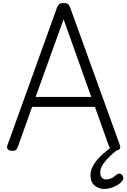

<svg xmlns="http://www.w3.org/2000/svg" viewBox="-20 -973 832 1256"><path d="M57 13Q37 12 30 2Q23 -8 29 -24L352 -921Q358 -939 367.5 -946Q377 -953 397 -953Q416 -953 425 -946Q434 -939 440 -921L764 -24Q770 -8 762 2Q754 12 734 13Q716 15 708 8Q700 1 693 -16L601 -274H190L98 -16Q92 1 84 8Q76 15 57 13ZM213 -339H577L396 -847ZM664 263Q626 263 599 241Q572 219 572 175Q572 149 582 125.5Q592 102 610 79.5Q628 57 653.5 34Q679 11 711 -12L763 -13V-6Q739 13 717 32.5Q695 52 676.5 72.5Q658 93 647 113.5Q636 134 636 154Q636 179 647 190Q658 201 676 201Q691 201 708 193.5Q725 186 744 168Q751 163 759.5 162.5Q768 162 776 169Q785 177 786.5 188Q788 199 783 206Q771 224 750 236.5Q729 249 706.5 256Q684 263 664 263Z"/></svg>

Font: Playwrite US Modern Light
Style: Regular
Weight: 300
Designer: Veronika Burian, José Scaglione
Foundry: TypeTogether
Version: Version 1.003